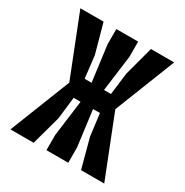

<svg xmlns="http://www.w3.org/2000/svg" viewBox="-162 -830 924 961"><g transform="rotate(30 300.0 -350.0)"><path d="M363 -700V-612L336 -405H376L392 -532.6L437 -700H571L433 -350L571 0H437L392 -168L376 -295H336L363 -88V0H237V-88L264 -295H224L209.2 -168L163 0H29L167 -350L29 -700H163L209.2 -532.6L224 -405H264L237 -612V-700Z"/></g></svg>

Font: Fliege Mono Thin
Style: Regular
Weight: 100
Version: Version 0.020;Glyphs 3.3 (3306)